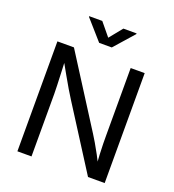

<svg xmlns="http://www.w3.org/2000/svg" viewBox="-164 -1068 1081 1194"><g transform="rotate(20 376.5 -471.0)"><path d="M87.9 0V-727.5H197.3L493.2 -262.2Q504.9 -244.1 521.5 -215.8Q538.1 -187.5 557.4 -151.9Q576.7 -116.2 595.2 -75.7H582Q577.6 -117.7 575.7 -156Q573.7 -194.3 573.2 -226.6Q572.8 -258.8 572.8 -281.2V-727.5H665.5V0H555.2L291.5 -414.1Q273.4 -442.9 255.1 -473.4Q236.8 -503.9 213.4 -545.7Q189.9 -587.4 155.3 -648.9H172.4Q174.8 -594.7 176.8 -548.8Q178.7 -502.9 179.9 -468.8Q181.2 -434.6 181.2 -415V0ZM306.6 -942.4 377 -856.9 446.3 -942.4H533.7V-938L418.5 -807.6H335L220.2 -938V-942.4Z"/></g></svg>

Font: Atlassian Sans
Style: Regular
Weight: 400
Designer: Rasmus Andersson
Foundry: Modifications by Atlassian Pty Ltd, manufactured by rsms
Version: Version 4.001;git-9221beed3